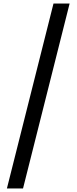

<svg xmlns="http://www.w3.org/2000/svg" viewBox="-20 -886 432 1084"><path d="M19 178 282 -866H373L110 178Z"/></svg>

Font: Noto Sans Malayalam UI ExtraCondensed Medium
Style: Regular
Weight: 500
Width: 2
Designer: Jelle Bosma - Monotype Design Team
Foundry: Monotype Imaging Inc.
Version: Version 2.104; ttfautohint (v1.8.4.7-5d5b)